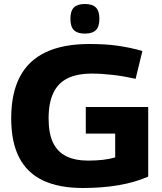

<svg xmlns="http://www.w3.org/2000/svg" viewBox="-20 -930 811 960"><path d="M36 -338Q36 -463 79 -545.5Q122 -628 209 -669Q296 -710 426 -710Q466 -710 500.5 -708Q535 -706 567 -701.5Q599 -697 630 -690.5Q661 -684 692 -675L658 -536Q600 -549 544 -555.5Q488 -562 439 -562Q366 -562 318 -538.5Q270 -515 246.5 -465Q223 -415 223 -338Q223 -262 245.5 -216Q268 -170 312 -148.5Q356 -127 421 -127Q461 -127 495.5 -131Q530 -135 556 -143V-262H409V-395H721V-47Q655 -18 573 -4Q491 10 395 10Q274 10 194.5 -28Q115 -66 75.5 -143Q36 -220 36 -338ZM404 -762Q367 -762 349.5 -779.5Q332 -797 332 -836Q332 -875 349.5 -892.5Q367 -910 404 -910Q442 -910 459.5 -892.5Q477 -875 477 -836Q477 -797 459.5 -779.5Q442 -762 404 -762Z"/></svg>

Font: Georama SemiExpanded
Style: Bold
Weight: 700
Width: 6
Designer: Jean-Baptiste Levee
Foundry: Production Type
Version: Version 1.001